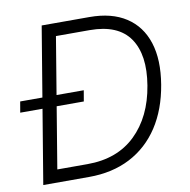

<svg xmlns="http://www.w3.org/2000/svg" viewBox="-81 -807 879 887"><g transform="rotate(-10 358.5 -363.5)"><path d="M266 0H51.1L171.9 -727.3H396Q500 -727.3 567.3 -683.4Q634.6 -639.6 660.9 -557.7Q687.1 -475.9 668 -361.9Q649.1 -248.6 595.9 -167.4Q542.6 -86.3 459 -43.1Q375.4 0 266 0ZM127.5 -59.7H269.5Q409.1 -59.7 495.2 -142.9Q581.3 -226.2 604.8 -369.3Q628.2 -509.9 573.9 -588.8Q519.5 -667.6 386 -667.6H228.3ZM4.3 -347.7 13.1 -398.8H311.4L302.6 -347.7Z"/></g></svg>

Font: Inter Light  BETA
Style: Italic
Weight: 300
Italic angle: 9.39999°
Designer: Rasmus Andersson
Foundry: rsms
Version: Version 3.011;git-f93a4a705